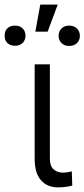

<svg xmlns="http://www.w3.org/2000/svg" viewBox="-82 -811 368 838"><path d="M135.7 -530.3V-118.2Q135.7 -86.4 151.9 -72Q168 -57.6 192.4 -57.6Q203.6 -57.6 215.3 -59.6Q227.1 -61.5 231.4 -63.5L233.4 -1Q204.6 6.8 170.9 6.8Q124.5 6.8 96.9 -24.2Q69.3 -55.2 69.3 -118.2V-530.3ZM93.8 -791H169.9L126 -672.9H72.3ZM-16.6 -699.2Q4.9 -699.2 17.1 -686.8Q29.3 -674.3 29.3 -655.3Q29.3 -636.2 17.1 -623.8Q4.9 -611.3 -16.6 -611.3Q-38.1 -611.3 -50.3 -623.8Q-62.5 -636.2 -61.5 -655.3Q-62.5 -674.3 -50.3 -686.8Q-38.1 -699.2 -16.6 -699.2ZM219.7 -699.2Q241.2 -699.2 253.9 -686.5Q266.6 -673.8 266.6 -654.3Q266.6 -635.3 253.9 -622.8Q241.2 -610.4 219.7 -610.4Q199.2 -610.4 186.5 -623Q173.8 -635.7 173.8 -654.3Q173.8 -673.8 186.3 -686.5Q198.7 -699.2 219.7 -699.2Z"/></svg>

Font: Pretendard GOV Light
Style: Regular
Weight: 300
Designer: Base glyphs from Inter by Rasmus Andersson; Hangeul glyphs from Noto Sans CJK(Source Han Sans) by Jang Soo-young and Kan
Foundry: Kil Hyung-jin
Version: Version 1.309